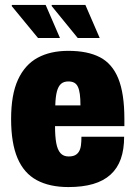

<svg xmlns="http://www.w3.org/2000/svg" viewBox="-20 -746 550 778"><path d="M257 12Q181 12 129 -16Q77 -44 51 -105Q25 -166 25 -264Q25 -363 53 -423.5Q81 -484 132.5 -512Q184 -540 257 -540Q335 -540 385 -514Q435 -488 459.5 -427.5Q484 -367 484 -264V-235H203Q203 -193 208 -166Q213 -139 225 -125.5Q237 -112 258 -112Q274 -112 284 -117Q294 -122 300 -132Q306 -142 308 -157Q310 -172 310 -192H483Q483 -140 469.5 -102Q456 -64 428 -38.5Q400 -13 357.5 -0.5Q315 12 257 12ZM204 -319H306Q306 -346 303.5 -364.5Q301 -383 295.5 -394.5Q290 -406 280.5 -411Q271 -416 257 -416Q238 -416 227 -406Q216 -396 210.5 -375Q205 -354 204 -319ZM295 -592 189 -722 190 -726H326L384 -592ZM134 -592 27 -722 29 -726H165L223 -592Z"/></svg>

Font: Archivo Condensed Black
Style: Regular
Weight: 900
Width: 3
Designer: Hector Gatti
Foundry: Omnibus-Type
Version: Version 2.001